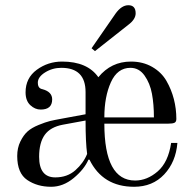

<svg xmlns="http://www.w3.org/2000/svg" viewBox="-20 -704 740 736"><path d="M472 -684Q500 -684 500 -653Q500 -630 472 -609L344 -508L331 -519L423 -652Q446 -684 472 -684ZM380 -254H570Q570 -304 562.5 -344.5Q555 -385 534 -414.5Q513 -444 480 -444Q430 -444 405 -388.5Q380 -333 380 -254ZM130 -103Q130 -24 192 -24Q238 -24 269 -51.5Q300 -79 314 -114Q308 -158 308 -242L221 -226Q173 -217 151.5 -187Q130 -157 130 -103ZM46 -106Q46 -137 58 -161.5Q70 -186 85.5 -200Q101 -214 128 -225Q155 -236 171.5 -240Q188 -244 216 -249L308 -266V-351Q308 -444 215 -444Q181 -444 153 -426.5Q125 -409 125 -387Q125 -377 128 -372Q132 -364 143 -362Q180 -352 180 -323Q180 -284 136 -284Q114 -284 96 -301Q78 -318 78 -350Q78 -405 121 -436.5Q164 -468 218 -468Q315 -468 357 -408Q406 -468 482 -468Q528 -468 563.5 -447.5Q599 -427 618 -394Q637 -361 646.5 -324Q656 -287 656 -248Q656 -237 649 -233.5Q642 -230 625 -230H380Q380 -12 498 -12Q544 -12 584.5 -47Q625 -82 636 -156H660Q654 -83 609.5 -35.5Q565 12 494 12Q374 12 323 -92H319Q303 -55 262.5 -21.5Q222 12 176 12Q123 12 84.5 -14Q46 -40 46 -106Z"/></svg>

Font: Old Standard TT
Style: Regular
Weight: 400
Designer: Alexey Kryukov <alexios@thessalonica.org.ru>
Version: Version 2.2